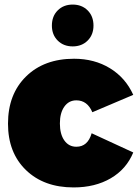

<svg xmlns="http://www.w3.org/2000/svg" viewBox="-20 -812 603 840"><path d="M389 -700Q389 -660 363.5 -634.5Q338 -609 298 -609Q258 -609 232.5 -634.5Q207 -660 207 -700Q207 -741 232.5 -766.5Q258 -792 298 -792Q338 -792 363.5 -766.5Q389 -741 389 -700ZM384 -321Q362 -373 314 -373Q281 -373 261.5 -345.5Q242 -318 242 -272Q242 -225 261.5 -197.5Q281 -170 314 -170Q364 -170 381 -229L563 -145Q533 -72 464.5 -32Q396 8 302 8Q172 8 93.5 -68Q15 -144 15 -271Q15 -400 94 -477.5Q173 -555 304 -555Q393 -555 461 -513.5Q529 -472 563 -397Z"/></svg>

Font: MontserratBlack
Style: Regular
Weight: 900
Designer: Julieta Ulanovsky
Foundry: Julieta Ulanovsky
Version: Version 4.000